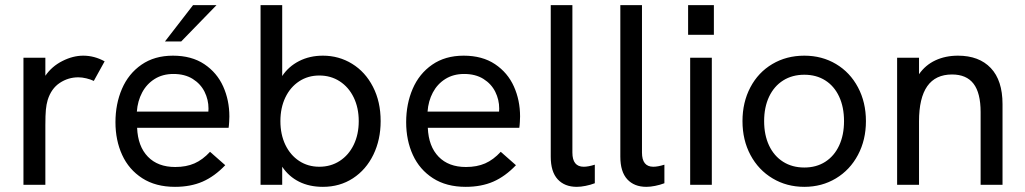

<svg xmlns="http://www.w3.org/2000/svg" viewBox="-20 -717 3976 745"><path d="M71 -493H156V-423Q181 -459.5 222 -480.2Q263 -501 303 -501Q346 -501 386 -479L344 -403Q331.5 -409 315 -413Q298.5 -417 284 -417Q244.5 -417 211.8 -395.2Q179 -373.5 165 -329Q160 -312 158 -291.2Q156 -270.5 156 -231V0H71Z M428 -243Q428 -313.5 453.2 -372.2Q478.5 -431 529 -466Q579.5 -501 651 -501Q723.5 -501 772.8 -468Q822 -435 846 -381.5Q870 -328 870 -265Q870 -257.5 869.2 -244Q868.5 -230.5 867 -221H512Q515 -149 553.8 -109Q592.5 -69 660 -69Q702.5 -69 734.5 -83Q766.5 -97 795 -128L854 -76Q812.5 -32.5 766 -12.2Q719.5 8 659 8Q584 8 532 -25.5Q480 -59 454 -115.8Q428 -172.5 428 -243ZM788.5 -284 789 -296Q789 -330 773.8 -360.8Q758.5 -391.5 727.8 -410.8Q697 -430 653 -430Q611 -430 580 -410.5Q549 -391 531.5 -358Q514 -325 511 -284ZM729 -697H820L683 -556H620Z M1075 -70V0H991V-697H1075V-422Q1099.5 -459 1140.5 -480Q1181.5 -501 1233 -501Q1295 -501 1346.2 -469.5Q1397.5 -438 1427.2 -380.2Q1457 -322.5 1457 -247Q1457 -175 1428.8 -116.8Q1400.5 -58.5 1349.5 -25.2Q1298.5 8 1233 8Q1180.5 8 1140.5 -12Q1100.5 -32 1075 -70ZM1219 -70Q1263.5 -70 1298.2 -92.5Q1333 -115 1352.5 -155.2Q1372 -195.5 1372 -247Q1372 -298.5 1352.5 -338.8Q1333 -379 1298.2 -401.5Q1263.5 -424 1219 -424Q1175 -424 1140.8 -401.5Q1106.5 -379 1087.2 -338.8Q1068 -298.5 1068 -247Q1068 -195.5 1087.2 -155.2Q1106.5 -115 1140.8 -92.5Q1175 -70 1219 -70Z M1556 -243Q1556 -313.5 1581.2 -372.2Q1606.5 -431 1657 -466Q1707.5 -501 1779 -501Q1851.5 -501 1900.8 -468Q1950 -435 1974 -381.5Q1998 -328 1998 -265Q1998 -257.5 1997.2 -244Q1996.5 -230.5 1995 -221H1640Q1643 -149 1681.8 -109Q1720.5 -69 1788 -69Q1830.5 -69 1862.5 -83Q1894.5 -97 1923 -128L1982 -76Q1940.5 -32.5 1894 -12.2Q1847.5 8 1787 8Q1712 8 1660 -25.5Q1608 -59 1582 -115.8Q1556 -172.5 1556 -243ZM1916.5 -284 1917 -296Q1917 -330 1901.8 -360.8Q1886.5 -391.5 1855.8 -410.8Q1825 -430 1781 -430Q1739 -430 1708 -410.5Q1677 -391 1659.5 -358Q1642 -325 1639 -284Z M2117 -109V-697H2201V-125Q2201 -70 2245 -70Q2262.5 -70 2288 -78V-6Q2271 0.5 2252.2 4.2Q2233.5 8 2218 8Q2171 8 2144 -21.2Q2117 -50.5 2117 -109Z M2387 -109V-697H2471V-125Q2471 -70 2515 -70Q2532.5 -70 2558 -78V-6Q2541 0.5 2522.2 4.2Q2503.5 8 2488 8Q2441 8 2414 -21.2Q2387 -50.5 2387 -109Z M2658 -493H2742V0H2658ZM2650 -697H2750V-582H2650Z M2861 -247Q2861 -320 2891.5 -378Q2922 -436 2976.8 -468.5Q3031.5 -501 3101 -501Q3169.5 -501 3224 -468.5Q3278.5 -436 3309.2 -378Q3340 -320 3340 -247Q3340 -174 3309 -115.8Q3278 -57.5 3223.5 -24.8Q3169 8 3101 8Q3032.5 8 2977.8 -24.8Q2923 -57.5 2892 -115.5Q2861 -173.5 2861 -247ZM3101 -67Q3147.5 -67 3182.2 -89.2Q3217 -111.5 3236 -152.2Q3255 -193 3255 -247Q3255 -301.5 3236 -342.2Q3217 -383 3182.2 -405Q3147.5 -427 3101 -427Q3054 -427 3018.8 -404.8Q2983.5 -382.5 2964.2 -341.8Q2945 -301 2945 -247Q2945 -193 2964.2 -152.2Q2983.5 -111.5 3018.8 -89.2Q3054 -67 3101 -67Z M3461 -493H3546V-429Q3570.5 -464.5 3609.5 -482.8Q3648.5 -501 3697 -501Q3779 -501 3824.5 -453Q3870 -405 3870 -313V0H3785V-282Q3785 -356.5 3757.5 -392.2Q3730 -428 3674 -428Q3546 -428 3546 -246V0H3461Z"/></svg>

Font: HK Grotesk
Style: Regular
Weight: 400
Designer: Alfredo Marco Pradil
Foundry: Hanken Design Co.
Version: Version 3.001